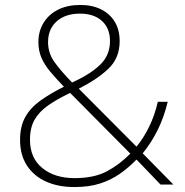

<svg xmlns="http://www.w3.org/2000/svg" viewBox="-20 -745 748 775"><path d="M304 -725Q352 -725 387.5 -707.5Q423 -690 443 -657.5Q463 -625 463 -579Q463 -511 418 -468Q373 -425 298 -387L531 -153Q560 -188 582.5 -234.5Q605 -281 617 -334H657Q642 -272 616.5 -220.5Q591 -169 556 -126L680 0H628L531 -101Q500 -69 464.5 -44Q429 -19 384.5 -4.5Q340 10 280 10Q215 10 166 -12Q117 -34 89 -76.5Q61 -119 61 -180Q61 -235 82 -272.5Q103 -310 142.5 -338.5Q182 -367 238 -395Q206 -428 183 -455.5Q160 -483 147.5 -511.5Q135 -540 135 -575Q135 -620 156.5 -654Q178 -688 215.5 -706.5Q253 -725 304 -725ZM263 -370Q211 -345 175 -320Q139 -295 120 -262.5Q101 -230 101 -181Q101 -107 151 -66.5Q201 -26 281 -26Q360 -26 411.5 -53.5Q463 -81 506 -125ZM303 -690Q244 -690 209 -659Q174 -628 174 -575Q174 -531 199.5 -495Q225 -459 271 -412Q344 -445 384 -483.5Q424 -522 424 -579Q424 -631 391.5 -660.5Q359 -690 303 -690Z"/></svg>

Font: Noto Sans Hebrew ExtraLight
Style: Regular
Weight: 250
Designer: Monotype Design Team
Foundry: Monotype Imaging Inc.
Version: Version 2.003